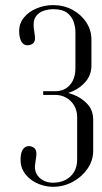

<svg xmlns="http://www.w3.org/2000/svg" viewBox="-20 -725 399 752"><path d="M196.6 -353.2H149.1V-367.8H197.4Q219.5 -367.8 237 -378.1Q254.5 -388.4 264.9 -408.6Q275.4 -428.9 275.4 -457.8V-599.8Q275.4 -619.4 268.2 -639.9Q261.1 -660.5 243.1 -674.6Q225.1 -688.6 191 -689Q172.5 -689.4 152.9 -683.5Q133.4 -677.6 121.4 -661.9Q109.4 -646.2 112 -618Q113.1 -606 115.2 -594.8Q117.2 -583.6 117 -574.1Q116.8 -564.6 112.3 -558.1Q107.9 -551.6 95.6 -548.6Q82.6 -545.6 73.4 -551.7Q64.2 -557.8 59.7 -571.4Q55.1 -585 55.1 -603.4Q55.1 -634.4 74.2 -656.9Q93.2 -679.5 123.7 -692.2Q154.1 -705 188.2 -705Q229.9 -705 264 -686.5Q298.1 -668 318.1 -637.4Q338.1 -606.8 338.1 -569.4V-468.9Q338.1 -433.4 317.2 -407.4Q296.2 -381.4 264 -367.3Q231.8 -353.2 196.6 -353.2ZM149.1 -367.8H196.6Q231.8 -367.8 265.9 -354.9Q300 -342 322.5 -317.4Q345 -292.8 345 -256.2V-134.9Q345 -96.4 322.8 -64.2Q300.5 -32 264.7 -12.7Q228.9 6.6 188.2 6.6Q164.2 6.6 141.4 -0.9Q118.6 -8.4 100.4 -22.1Q82.1 -35.9 71.3 -55.2Q60.5 -74.6 60.5 -98.4Q60.5 -121 66.1 -133.4Q71.6 -145.8 81.1 -150.1Q90.5 -154.5 101.9 -151.5Q116.2 -147.4 120.1 -137.1Q123.9 -126.9 121.9 -111.8Q120 -96.6 117 -76.9Q114.8 -47.4 135.4 -28.4Q156 -9.4 188.1 -9.4Q214.4 -9.4 235.7 -20Q257 -30.6 269.6 -50.8Q282.2 -71 282.2 -100V-265.1Q282.2 -292.5 270.2 -312.2Q258.2 -332 238.9 -342.6Q219.5 -353.2 197.4 -353.2H149.1Z"/></svg>

Font: Emberly Black
Style: Regular
Weight: 900
Designer: Rajesh Rajput
Foundry: Rajesh Rajput
Version: Version 1.000